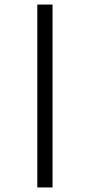

<svg xmlns="http://www.w3.org/2000/svg" viewBox="-20 -772 395 844"><path d="M211 -752V52H144V-752Z"/></svg>

Font: Pathway Extreme Condensed Light
Style: Regular
Weight: 300
Width: 3
Version: Version 1.001;gftools[0.9.26]